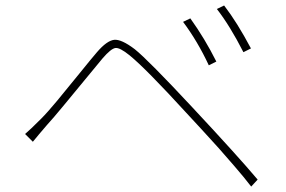

<svg xmlns="http://www.w3.org/2000/svg" viewBox="-20 -730 1040 699"><path d="M646.5 -650.4 672.9 -663.1Q725.6 -589.8 767.6 -505.9L740.2 -492.2Q699.2 -580.1 646.5 -650.4ZM769.5 -697.3 795.9 -710Q842.8 -649.4 893.6 -553.7L866.2 -540Q817.4 -635.7 769.5 -697.3ZM99.6 -213.9 71.3 -242.2Q87.9 -255.9 129.9 -297.9Q152.3 -320.3 188.5 -363.8Q224.6 -407.2 269.5 -462.9Q314.5 -518.6 333 -540Q369.1 -582 395.5 -585Q421.9 -587.9 470.7 -550.8Q519.5 -511.7 679.7 -339.8Q845.7 -162.1 918 -76.2L894.5 -50.8Q868.2 -85 833.5 -125Q798.8 -165 776.9 -189.9Q754.9 -214.8 712.4 -260.7Q669.9 -306.6 658.2 -319.3Q511.7 -479.5 452.1 -528.3Q416 -557.6 399.9 -555.2Q383.8 -552.7 353.5 -517.6Q335 -495.1 291 -441.9Q247.1 -388.7 210.4 -344.2Q173.8 -299.8 151.4 -275.4Q141.6 -264.6 122.6 -241.7Q103.5 -218.8 99.6 -213.9Z"/></svg>

Font: Gen Shin Gothic Monospace ExtraLight
Style: Regular
Weight: 200
Designer: [Source Han Sans]
Ryoko NISHIZUKA  (kana & ideographs); Paul D. Hunt (Latin, Greek & Cyrillic); Wenlong ZHANG  (bopomofo
Version: Version 1.002.20150607